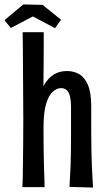

<svg xmlns="http://www.w3.org/2000/svg" viewBox="-40 -843 494 865"><path d="M61 0Q62 -12 62.5 -41.5Q63 -71 63.5 -113Q64 -155 64.5 -204.5Q65 -254 65 -307Q65 -349 64.5 -390.5Q64 -432 64 -472.5Q64 -513 63.5 -552Q63 -591 63 -628Q63 -665 62 -698H157Q157 -668 157 -628Q157 -588 156.5 -542.5Q156 -497 155.5 -449Q155 -401 155 -354.5Q155 -308 156 -267Q156 -217 156.5 -174Q157 -131 158 -96.5Q159 -62 160 -37Q161 -12 161 0ZM379 2 273 -1Q274 -23 275.5 -46Q277 -69 278 -96.5Q279 -124 279.5 -158Q280 -192 280 -237Q280 -253 280 -271Q280 -289 280 -310.5Q280 -332 280 -358Q280 -390 275 -409.5Q270 -429 260 -437.5Q250 -446 235 -446Q217 -446 198.5 -430.5Q180 -415 168 -376Q156 -337 156 -267L116 -234Q116 -275 119.5 -315.5Q123 -356 132.5 -393.5Q142 -431 158.5 -460Q175 -489 200.5 -506Q226 -523 261 -523Q293 -523 317.5 -508.5Q342 -494 356.5 -459.5Q371 -425 371 -365Q371 -329 371 -309.5Q371 -290 371 -276.5Q371 -263 371 -243Q371 -194 372 -158Q373 -122 374 -95Q375 -68 376.5 -45Q378 -22 379 2ZM208 -716 108 -769 9 -717 -20 -752 65 -823 152 -821 235 -754Z"/></svg>

Font: Truculenta SemiBold
Style: Regular
Weight: 600
Version: Version 1.002